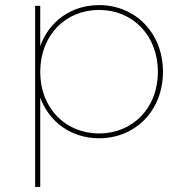

<svg xmlns="http://www.w3.org/2000/svg" viewBox="-20 -540 722 754"><path d="M369 -16C237 -16 138 -115 138 -258C138 -401 237 -501 369 -501C501 -501 600 -401 600 -258C600 -115 501 -16 369 -16ZM138 -157C173 -60 261 3 369 3C511 3 620 -105 620 -258C620 -411 511 -520 369 -520C261 -520 173 -457 138 -359V-517H118V194H138Z"/></svg>

Font: Montserrat-Alt1 Thin
Style: Regular
Weight: 100
Designer: Differentunic
Foundry: Differentunic
Version: Version 7.222